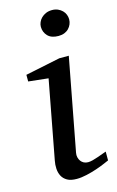

<svg xmlns="http://www.w3.org/2000/svg" viewBox="-112 -744 489 803"><g transform="rotate(-15 133.0 -342.5)"><path d="M263.2 -28.8Q257.3 -26.4 241.7 -19.5Q226.1 -12.7 205.1 -5.6Q184.1 1.5 160.9 6.8Q137.7 12.2 117.2 12.2Q91.3 12.2 76.2 3.4Q61 -5.4 53.7 -19.5Q46.4 -33.7 45.4 -51.3Q44.4 -68.8 47.9 -85.9L111.8 -424.8L25.9 -434.1V-462.9L176.8 -494.1H217.8L142.1 -94.2Q140.1 -84 142.3 -74.7Q144.5 -65.4 149.7 -58.3Q154.8 -51.3 162.8 -47.1Q170.9 -43 181.2 -43Q189.9 -43 201.9 -46.1Q213.9 -49.3 225.8 -53.5Q237.8 -57.6 248 -61.5Q258.3 -65.4 263.2 -66.9ZM258.8 -641.1Q258.8 -629.9 254.6 -619.9Q250.5 -609.9 242.9 -602.1Q235.4 -594.2 224.1 -589.6Q212.9 -585 198.2 -585Q167.5 -585 151.9 -601.3Q136.2 -617.7 136.2 -641.1Q136.2 -650.9 140.4 -660.6Q144.5 -670.4 152.6 -678.5Q160.6 -686.5 172.4 -691.7Q184.1 -696.8 199.2 -696.8Q213.4 -696.8 224.4 -691.9Q235.4 -687 243.2 -679.2Q251 -671.4 254.9 -661.4Q258.8 -651.4 258.8 -641.1Z"/></g></svg>

Font: Charis SIL
Style: Italic
Weight: 400
Italic angle: -11°
Foundry: SIL International
Version: Version 4.112